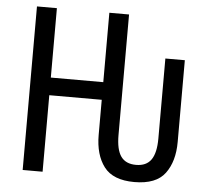

<svg xmlns="http://www.w3.org/2000/svg" viewBox="-52 -769 908 835"><g transform="rotate(5 402.5 -352.0)"><path d="M76 0V-714H163V-411H392V-714H478V-188Q478 -124 499 -94.5Q520 -65 565 -65Q610 -65 631 -95Q652 -125 652 -188V-537H737V-180Q737 -95 698 -42.5Q659 10 564 10Q471 10 431.5 -42Q392 -94 392 -181V-334H163V0Z"/></g></svg>

Font: Avrile Sans Condensed
Style: Regular
Weight: 400
Width: 3
Designer: Monotype Design Team
Foundry: Monotype Imaging Inc.
Version: Version 2.001;September 10, 2019;FontCreator 11.5.0.2425 64-